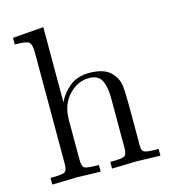

<svg xmlns="http://www.w3.org/2000/svg" viewBox="-105 -778 765 863"><g transform="rotate(-15 277.5 -347.0)"><path d="M32 0V-31Q85 -31 97.5 -37.5Q110 -44 110 -76V-596Q110 -633 97 -642.5Q84 -652 32 -652V-683L176 -694V-346H177Q193 -382 229 -412Q265 -442 321 -442Q396 -442 426 -405Q448 -380 452.5 -352Q457 -324 457 -252V-61Q458 -40 474 -35.5Q490 -31 535 -31V0Q433 -3 423 -3Q415 -3 310 0V-31Q363 -31 375.5 -37.5Q388 -44 388 -76V-309Q388 -360 372.5 -390Q357 -420 314 -420Q262 -420 220.5 -376.5Q179 -333 179 -260V-76Q179 -44 191.5 -37.5Q204 -31 257 -31V0Q155 -3 145 -3Q137 -3 32 0Z"/></g></svg>

Font: CMU Serif
Style: Roman
Weight: 500
Version: Version 0.7.0